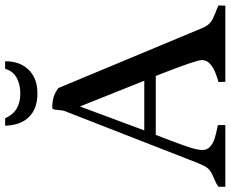

<svg xmlns="http://www.w3.org/2000/svg" viewBox="-94 -770 862 717"><g transform="rotate(-90 336.5 -411.0)"><path d="M191.9 -259.8 182.6 -236.3Q160.6 -179.2 147.9 -142.3Q135.3 -105.5 135.3 -85.4Q135.3 -67.9 148.2 -56.6Q161.1 -45.4 178 -40Q194.8 -34.7 219.2 -29.8L228.5 -27.8V0H-2V-25.4Q4.9 -30.8 12 -34.4Q19 -38.1 29.8 -42.5Q46.9 -49.3 57.4 -56.6Q67.9 -64 76.2 -79.6Q81.1 -89.4 86.2 -101.8Q91.3 -114.3 92.8 -118.2L98.6 -133.3L281.2 -601.1Q283.2 -606.4 284.2 -619.6Q284.7 -629.4 285.9 -635.5Q287.1 -641.6 290.5 -646.5Q314.5 -646.5 331.8 -641.6Q349.1 -636.7 366.7 -623.5L590.8 -85.9Q597.2 -70.8 605.5 -61.8Q613.8 -52.7 622.8 -48.1Q631.8 -43.5 647.5 -37.1Q660.6 -32.7 675.3 -25.4L674.3 0H390.1L389.2 -25.4Q412.1 -32.2 428.5 -39.1Q444.8 -45.9 458 -58.1Q471.2 -70.3 471.2 -87.9Q471.2 -107.4 422.4 -232.9Q419.4 -240.2 416.7 -247.1Q414.1 -253.9 412.1 -259.8ZM297.9 -543 208.5 -302.7H394ZM346.7 -765.6Q379.9 -765.6 405 -779.3Q430.2 -793 438.5 -822.3H466.8Q466.8 -766.6 434.6 -734.1Q402.3 -701.7 346.7 -701.7Q289.6 -701.7 258.5 -733.4Q227.5 -765.1 226.1 -822.3H253.9Q267.1 -792.5 290.3 -779.1Q313.5 -765.6 346.7 -765.6Z"/></g></svg>

Font: Radley
Style: Regular
Weight: 400
Designer: Vernon Adams
Foundry: Vernon Adams
Version: Version 1.003; ttfautohint (v1.6)